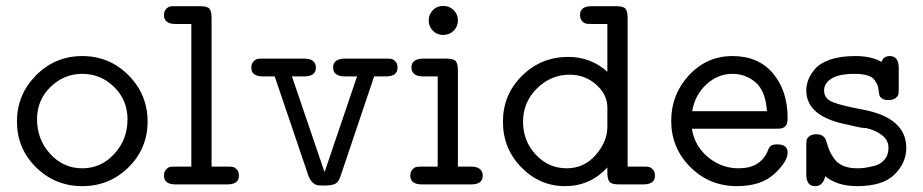

<svg xmlns="http://www.w3.org/2000/svg" viewBox="-20 -632 3162 658"><path d="M38.1 -215.8Q38.1 -307.6 103.5 -373.8Q168.9 -439.9 262 -439.9Q355 -439.9 420.4 -374Q485.8 -308.1 485.8 -215.8Q485.8 -123 420.4 -58.6Q355 5.9 262 5.9Q168.9 5.9 103.5 -58.6Q38.1 -123 38.1 -215.8ZM106.9 -223.1Q106.9 -154.3 151.9 -104.7Q196.8 -55.2 262.2 -55.2Q326.2 -55.2 371.6 -104.5Q417 -153.8 417 -223.1Q417 -289.1 371.1 -334Q325.2 -378.9 262.2 -378.9Q199.2 -378.9 153.1 -334Q106.9 -289.1 106.9 -223.1Z M542 -29.8Q542 -43.9 549.6 -51.5Q557.1 -59.1 563.5 -60.1Q569.8 -61 582 -61H635.7V-549.8H582Q542 -549.8 542 -580.1Q542 -594.2 549.6 -601.6Q557.1 -608.9 563.5 -609.9Q569.8 -610.8 582 -610.8H665Q689.9 -610.8 697.5 -602.5Q705.1 -594.2 705.1 -569.8V-61H758.8Q771 -61 777.3 -60.1Q783.7 -59.1 791.3 -51.5Q798.8 -43.9 798.8 -29.8Q798.8 0 758.8 0H582Q542 0 542 -29.8Z M841.3 -399.9Q841.3 -414.1 848.9 -421.6Q856.4 -429.2 863 -430.2Q869.6 -431.2 881.3 -431.2H1021.5Q1062.5 -431.2 1062.5 -399.9Q1062.5 -370.1 1021.5 -370.1H980.5L1092.3 -42L1203.6 -370.1H1162.6Q1121.6 -370.1 1121.6 -400.9Q1121.6 -430.7 1162.6 -431.2H1302.2Q1314.5 -431.2 1321 -430.2Q1327.6 -429.2 1335 -421.6Q1342.3 -414.1 1342.3 -399.9Q1342.3 -370.1 1302.2 -370.1H1262.2L1147.5 -29.8Q1140.6 -6.8 1127.4 -1.5Q1114.3 3.9 1092.3 3.9Q1076.2 3.9 1068.8 2.9Q1061.5 2 1052 -6.1Q1042.5 -14.2 1036.6 -30.8L921.4 -370.1H881.3Q841.3 -370.1 841.3 -399.9Z M1386.2 -29.8Q1386.2 -43.9 1393.8 -51.5Q1401.4 -59.1 1407.7 -60.1Q1414.1 -61 1426.3 -61H1480V-370.1H1431.2Q1390.1 -370.1 1390.1 -400.9Q1390.1 -430.7 1431.2 -431.2H1509.3Q1534.2 -431.2 1541.7 -422.6Q1549.3 -414.1 1549.3 -390.1V-61H1593.3Q1634.3 -61 1634.3 -29.8Q1634.3 0 1594.2 0H1426.3Q1386.2 0 1386.2 -29.8ZM1463.6 -526.6Q1449.2 -541 1449.2 -562Q1449.2 -583 1463.6 -597.4Q1478 -611.8 1499 -611.8Q1520 -611.8 1534.7 -597.4Q1549.3 -583 1549.3 -562Q1549.3 -541 1534.7 -526.6Q1520 -512.2 1499 -512.2Q1478 -512.2 1463.6 -526.6Z M1703.6 -214.8Q1703.6 -307.6 1769 -372.3Q1834.5 -437 1927.7 -437Q2003.9 -437 2061.5 -386.2V-549.8H2007.8Q1995.6 -549.8 1989.3 -550.8Q1982.9 -551.8 1975.3 -559.3Q1967.8 -566.9 1967.8 -581.1Q1967.8 -610.8 2007.8 -610.8H2090.8Q2115.7 -610.8 2123.3 -602.5Q2130.9 -594.2 2130.9 -569.8V-61H2184.6Q2196.8 -61 2203.1 -60.1Q2209.5 -59.1 2217 -51.5Q2224.6 -43.9 2224.6 -29.8Q2224.6 0 2184.6 0H2101.6Q2076.7 0 2069.1 -8.5Q2061.5 -17.1 2061.5 -41V-58.1Q2002.4 5.9 1916.5 5.9Q1829.6 5.9 1766.6 -58.6Q1703.6 -123 1703.6 -214.8ZM1772.5 -214.8Q1772.5 -148.9 1816.2 -102.1Q1859.9 -55.2 1921.9 -55.2Q1981.9 -55.2 2021.7 -101.1Q2061.5 -147 2061.5 -196.8V-263.2Q2061.5 -308.1 2023.2 -342Q1984.9 -376 1932.6 -376Q1867.7 -376 1820.1 -328.9Q1772.5 -281.7 1772.5 -214.8Z M2280.3 -217.8Q2280.3 -308.6 2341.3 -374.3Q2402.3 -439.9 2490.2 -439.9Q2579.1 -439.9 2629.2 -380.4Q2679.2 -320.8 2679.2 -228Q2679.2 -214.8 2676.3 -207Q2673.3 -199.2 2666.7 -195.6Q2660.2 -191.9 2654.8 -191.4Q2649.4 -190.9 2639.2 -190.9H2351.1Q2360.8 -130.9 2407 -93Q2453.1 -55.2 2511.2 -55.2Q2586.4 -55.2 2611.3 -115.2Q2616.2 -129.4 2623.3 -133.3Q2630.4 -137.2 2644 -137.2Q2679.2 -137.2 2679.2 -108.9Q2679.2 -78.1 2633.8 -36.1Q2588.4 5.9 2505.4 5.9Q2411.1 5.9 2345.7 -59.6Q2280.3 -125 2280.3 -217.8ZM2352.1 -251H2608.4Q2603.5 -320.8 2569.3 -349.9Q2535.2 -378.9 2490.2 -378.9Q2440.4 -378.9 2401.1 -343Q2361.8 -307.1 2352.1 -251Z M2743.2 -35.2V-130.9Q2743.2 -144 2744.1 -151.1Q2745.1 -158.2 2753.7 -165Q2762.2 -171.9 2777.8 -171.9Q2805.7 -171.9 2812 -147Q2817.9 -127 2823.5 -114Q2829.1 -101.1 2840.6 -85.9Q2852.1 -70.8 2871.6 -63Q2891.1 -55.2 2918 -55.2Q2930.2 -55.2 2942.1 -56.6Q2954.1 -58.1 2976.1 -63.5Q2998 -68.8 3011.5 -85Q3024.9 -101.1 3024.9 -125Q3024.9 -151.9 3002.4 -168.9Q2980 -186 2949.2 -192.9Q2932.1 -192.9 2888.2 -204.1Q2743.2 -231 2743.2 -321.8Q2743.2 -338.9 2749.5 -356.9Q2755.9 -375 2772.5 -395Q2789.1 -415 2824.5 -427.5Q2859.9 -439.9 2911.1 -439.9Q2966.3 -439.9 3001 -419.9Q3007.8 -439.9 3029.8 -439.9Q3059.6 -439.9 3060.1 -398.9V-330.1Q3060.1 -316.9 3059.1 -310.1Q3058.1 -303.2 3049.6 -296.1Q3041 -289.1 3024.9 -289.1Q3010.7 -289.1 3002.9 -294.4Q2995.1 -299.8 2993.7 -305.9Q2992.2 -312 2991.2 -320.8Q2990.2 -332 2987.5 -339.1Q2984.9 -346.2 2977.5 -357.2Q2970.2 -368.2 2952.6 -373.5Q2935.1 -378.9 2909.2 -378.9Q2856 -378.9 2830.1 -363Q2804.2 -347.2 2804.2 -321.8Q2804.2 -293.9 2834 -282Q2863.8 -270 2935.1 -256.8Q3085.9 -229 3085.9 -125Q3085.9 -74.2 3045.9 -34.2Q3005.9 5.9 2917 5.9Q2850.1 5.9 2808.1 -27.8Q2800.3 5.9 2773.9 5.9Q2773.4 5.9 2772.9 5.9Q2743.2 5.9 2743.2 -35.2Z"/></svg>

Font: CMU Typewriter Text Variable Width
Style: Medium
Weight: 500
Version: Version 0.7.0